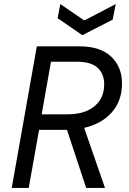

<svg xmlns="http://www.w3.org/2000/svg" viewBox="-20 -929 640 949"><path d="M38 0 162 -700H373Q476 -700 529.5 -649Q583 -598 583 -517Q583 -431 533 -374Q483 -317 396 -297L499 0H406L311 -287Q308 -287 304 -287H173L122 0ZM186 -364H314Q399 -364 447 -404Q495 -444 495 -512Q495 -564 462.5 -594Q430 -624 358 -624H232ZM387 -755 265 -839 278 -909 395 -829H399L552 -909L537 -832Z"/></svg>

Font: DM Mono
Style: Italic
Weight: 400
Italic angle: -10°
Designer: Colophon Foundry
Foundry: Colophon Foundry
Version: Version 1.000; ttfautohint (v1.8.2.53-6de2)